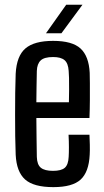

<svg xmlns="http://www.w3.org/2000/svg" viewBox="-20 -780 437 808"><path d="M204.5 7.5Q121.5 7.5 85.5 -24.8Q49.5 -57 46 -129Q44.5 -163.5 44 -207.2Q43.5 -251 43.5 -297.8Q43.5 -344.5 44 -389.2Q44.5 -434 46 -470Q50 -544.5 87 -576.2Q124 -608 203.5 -608Q284 -608 319 -575.8Q354 -543.5 357.5 -473.5Q358 -462 358.2 -430.2Q358.5 -398.5 358.2 -358.8Q358 -319 356.5 -283.5H133Q133 -243.5 133.8 -202.8Q134.5 -162 135 -119.5Q136 -87 152 -74Q168 -61 203 -61Q238 -61 252.8 -74Q267.5 -87 269 -120Q270 -135 270 -160Q270 -185 268.5 -213H356.5Q357.5 -197.5 358 -171.2Q358.5 -145 357.5 -129Q354 -56 319.2 -24.2Q284.5 7.5 204.5 7.5ZM133 -349.5H270Q270.5 -376.5 270.8 -403.5Q271 -430.5 270.5 -451.8Q270 -473 269 -481.5Q267 -514 251.5 -527Q236 -540 203.5 -540Q166 -540 151 -525.5Q136 -511 135 -481.5Q134.5 -449 133.8 -416Q133 -383 133 -349.5ZM173.5 -640 258.5 -760H327L238.5 -640Z"/></svg>

Font: Big Shoulders Text Thin Medium
Style: Regular
Weight: 500
Version: Version 2.002